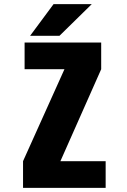

<svg xmlns="http://www.w3.org/2000/svg" viewBox="-20 -905 610 925"><path d="M125 -732.5 238 -885H422L266.5 -732.5ZM271 -128.5H489V0H91V-128.5L290.5 -571.5H98.5V-700H467.5V-571.5Z"/></svg>

Font: League Mono Narrow ExtraBold
Style: Regular
Weight: 800
Width: 3
Designer: Tyler Finck
Foundry: The League of Moveable Type / Tyler Finck
Version: Version 2.210